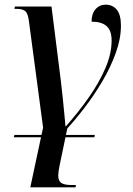

<svg xmlns="http://www.w3.org/2000/svg" viewBox="-20 -564 570 824"><path d="M39 25 42 15H158L165 -16L104 -474Q100 -507 88 -516.5Q76 -526 51 -526H42L44 -536H201L241 -218Q245 -184 249 -146.5Q253 -109 256 -76Q259 -43 261 -22H263Q317 -83 361.5 -146.5Q406 -210 432.5 -272Q459 -334 459 -390Q459 -433 437.5 -452Q416 -471 373 -471Q373 -505 390 -524.5Q407 -544 434 -544Q463 -544 481 -522.5Q499 -501 499 -454Q499 -398 477 -337Q455 -276 420 -216.5Q385 -157 345 -104.5Q305 -52 269 -13L263 15H387L385 25H261L236 145Q230 173 230 190Q230 212 243 221Q256 230 286 230H306L304 240H110L156 25Z"/></svg>

Font: Noto Serif Display SemiCondensed Medium
Style: Italic
Weight: 500
Width: 4
Italic angle: -12°
Designer: Monotype Design Team
Foundry: Monotype Imaging Inc.
Version: Version 2.009